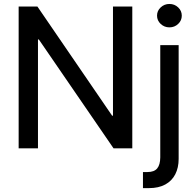

<svg xmlns="http://www.w3.org/2000/svg" viewBox="-20 -761 1003 985"><path d="M658.7 -727.5V0H562.5L179.2 -558.6H174.8V0H75.7V-727.5H171.9L555.2 -167.5H559.6V-727.5ZM802.2 -529.3H896.5V54.2Q896.5 99.1 879.2 133.1Q861.8 167 827.9 185.5Q793.9 204.1 744.1 204.1H713.4V121.6H736.8Q771 121.6 786.4 103Q801.8 84.5 802.2 46.4ZM849.1 -620.6Q823.2 -620.6 804.4 -638.2Q785.6 -655.8 785.6 -680.7Q785.6 -705.6 804.4 -723.1Q823.2 -740.7 849.1 -740.7Q875.5 -740.7 894 -723.1Q912.6 -705.6 912.6 -680.7Q912.6 -655.8 894 -638.2Q875.5 -620.6 849.1 -620.6Z"/></svg>

Font: Inter Cardless Tabular
Style: Regular
Weight: 400
Designer: Rasmus Andersson
Foundry: rsms
Version: Version 4.000;git-4fc901f